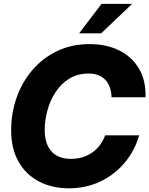

<svg xmlns="http://www.w3.org/2000/svg" viewBox="-20 -969 778 1000"><path d="M339.4 11.7Q250 11.7 182.1 -24.2Q114.3 -60.1 76.2 -127.7Q38.1 -195.3 38.1 -290.5Q38.1 -380.4 66.7 -461.2Q95.2 -542 148.9 -604.5Q202.6 -667 277.8 -703.1Q353 -739.3 446.3 -739.3Q535.6 -739.3 602.3 -705.6Q668.9 -671.9 704.8 -609.9Q740.7 -547.9 737.8 -462.4H561Q559.1 -521 528.1 -553.5Q497.1 -585.9 441.4 -585.9Q384.3 -585.9 341.6 -559.8Q298.8 -533.7 270.3 -490.5Q241.7 -447.3 227.3 -395.3Q212.9 -343.3 212.9 -292Q212.9 -220.2 247.6 -180.9Q282.2 -141.6 350.1 -141.6Q412.1 -141.6 459.2 -173.8Q506.3 -206.1 527.8 -264.2H705.1Q680.2 -180.7 627 -118.7Q573.7 -56.6 500 -22.5Q426.3 11.7 339.4 11.7ZM392.1 -795.4 508.8 -948.7H668L506.8 -795.4Z"/></svg>

Font: Inter Display ExtraBold
Style: Italic
Weight: 800
Italic angle: -9.39999°
Designer: Rasmus Andersson
Foundry: rsms
Version: Version 4.000;git-a52131595